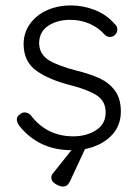

<svg xmlns="http://www.w3.org/2000/svg" viewBox="-20 -543 509 707"><path d="M293 6 238 124Q229 144 212 144Q200 144 184.5 134.5Q169 125 169 112Q169 101 176 94L243 10Q122 10 50 -81Q42 -94 42 -103Q42 -116 55 -123Q61 -129 71 -129Q83 -129 93 -119Q152 -41 250 -41Q298 -41 333.5 -63.5Q369 -86 369 -129Q369 -171 336 -192Q303 -213 244 -228Q161 -249 114 -282.5Q67 -316 67 -381Q67 -422 90 -454.5Q113 -487 152.5 -505Q192 -523 242 -523Q285 -523 328.5 -506.5Q372 -490 403 -454Q412 -447 412 -434Q412 -422 402 -413Q395 -407 384 -407Q374 -407 366 -415Q342 -442 309 -456Q276 -470 238 -470Q191 -470 157.5 -448Q124 -426 124 -382Q126 -342 160.5 -321Q195 -300 262 -283Q314 -270 348 -254Q382 -238 403.5 -209Q425 -180 425 -132Q425 -78 388.5 -42Q352 -6 293 6Z"/></svg>

Font: Quicksand
Style: Regular
Weight: 400
Designer: Andrew Paglinawan
Foundry: Andrew Paglinawan
Version: Version 3.000